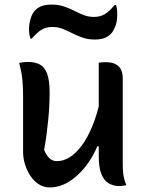

<svg xmlns="http://www.w3.org/2000/svg" viewBox="-20 -810 640 840"><path d="M103 -539Q133 -539 154 -528Q175 -517 186 -488Q197 -459 197 -406Q197 -374 195.5 -345Q194 -316 191 -286Q188 -256 184 -224Q180 -192 173 -154Q183 -130 196.5 -117.5Q210 -105 229 -105Q257 -105 284 -121.5Q311 -138 336.5 -171.5Q362 -205 383.5 -257Q405 -309 421 -381V-170H406Q384 -118 351 -77.5Q318 -37 279 -13.5Q240 10 197 10Q172 10 151 -3Q130 -16 114.5 -38.5Q99 -61 90 -89Q81 -117 81 -145Q81 -187 81 -228Q81 -269 81 -310Q81 -351 81 -391Q81 -434 77.5 -465Q74 -496 64 -535Q74 -537 83 -538Q92 -539 103 -539ZM442 -538Q469 -538 485.5 -529.5Q502 -521 509.5 -505.5Q517 -490 517 -467Q517 -401 517 -338Q517 -275 517 -214.5Q517 -154 517 -94Q517 -74 518.5 -57.5Q520 -41 523.5 -27Q527 -13 533 0Q528 1 522.5 2Q517 3 511.5 3.5Q506 4 501 4Q476 4 455.5 -8Q435 -20 423.5 -48.5Q412 -77 412 -127Q412 -197 412 -266.5Q412 -336 412 -404Q412 -472 412 -535Q418 -537 422.5 -537Q427 -537 431.5 -537.5Q436 -538 442 -538ZM391 -736Q418 -736 438.5 -748Q459 -760 481 -788H487Q490 -782 491 -775Q492 -768 492.5 -761Q493 -754 493 -747Q493 -728 490 -713Q487 -698 482 -689Q473 -665 452 -651Q431 -637 395 -637Q365 -637 341 -645.5Q317 -654 296.5 -664.5Q276 -675 255 -683.5Q234 -692 209 -692Q182 -692 162 -680Q142 -668 119 -641H113Q111 -648 109.5 -654.5Q108 -661 107.5 -668.5Q107 -676 107 -681Q107 -701 110.5 -716Q114 -731 118 -740Q127 -763 148 -776.5Q169 -790 205 -790Q235 -790 259 -782Q283 -774 303.5 -763.5Q324 -753 345 -744.5Q366 -736 391 -736Z"/></svg>

Font: Recursive Casual Medium
Style: Regular
Weight: 500
Version: Version 1.047